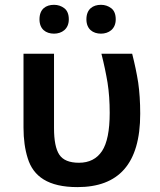

<svg xmlns="http://www.w3.org/2000/svg" viewBox="-20 -764 662 793"><path d="M143.1 -684.1C143.1 -643.6 169.4 -625 203.1 -625C234.9 -625 264.2 -643.6 264.2 -684.1C264.2 -705.1 257.8 -720.7 245.6 -730C233.4 -739.3 219.2 -744.1 203.1 -744.1C169.4 -744.1 143.1 -726.6 143.1 -684.1ZM336.9 -684.1C336.9 -643.6 363.8 -625 397 -625C428.7 -625 458 -643.6 458 -684.1C458 -705.1 451.7 -720.7 439.5 -730C427.2 -739.3 413.1 -744.1 397 -744.1C363.8 -744.1 336.9 -726.6 336.9 -684.1ZM299.8 8.8C469.2 8.8 559.1 -86.4 559.1 -293.9C559.1 -342.3 556.2 -385.3 550.8 -422.9C544.9 -460.4 536.6 -500 525.9 -542H398.9C409.7 -499.5 418 -459.5 424.3 -421.9C430.2 -384.3 433.1 -342.8 433.1 -297.9C433.1 -224.6 422.4 -171.9 401.4 -140.1C379.9 -107.9 348.1 -91.8 306.2 -91.8C266.6 -91.8 239.7 -103 225.1 -125C210.4 -147 203.1 -183.6 203.1 -234.9V-542H77.1V-236.8C77.1 -189 83 -146.5 94.7 -109.9C117.7 -35.6 178.7 8.8 299.8 8.8Z"/></svg>

Font: Noto Reveo Sans
Style: Regular
Weight: 600
Designer: Monotype Design Team
Foundry: Monotype Imaging Inc.
Version: Version 2.007